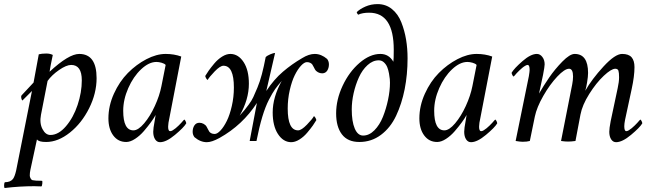

<svg xmlns="http://www.w3.org/2000/svg" viewBox="-73 -688 3203 937"><path d="M274.4 -371.1Q251 -371.1 215.3 -346.4Q179.7 -321.8 159.2 -293L127 -127.9Q119.1 -86.9 134.3 -58.1Q149.4 -29.3 172.9 -29.3Q212.4 -29.3 248.8 -71.8Q285.2 -114.3 305.7 -175.8Q326.2 -237.3 326.2 -295.9Q326.2 -371.1 274.4 -371.1ZM313.5 -424.8Q398.4 -424.8 398.4 -306.6Q398.4 -232.9 362.1 -159.9Q325.7 -86.9 268.1 -41Q210.4 4.9 152.3 4.9Q115.2 4.9 107.4 -7.8L75.2 141.6Q72.3 154.8 72.3 168.9Q72.3 174.3 75.9 181.9Q79.6 189.5 85.9 191.4Q98.6 194.3 131.8 194.3Q134.8 194.8 133.5 207.5Q132.3 220.2 128.9 221.7Q122.1 221.7 110.8 221.2Q99.6 220.7 94.7 220.7Q22.9 220.7 -49.8 229.5Q-53.2 228.5 -53 216.1Q-52.7 203.6 -48.8 201.2Q-22.5 201.2 -9.8 185.5Q-1 173.8 5.9 143.6L83 -244.1L36.1 -197.3Q30.3 -204.6 30.3 -216.8Q30.3 -220.7 33.2 -223.6L90.8 -285.2L116.2 -422.9Q130.4 -426.8 153.3 -426.8Q170.9 -426.8 184.6 -419.9Q172.4 -362.3 168.9 -337.9Q262.7 -424.8 313.5 -424.8Z M735.4 -424.8Q776.9 -424.8 811.5 -412.1L752 -103.5Q750.5 -97.7 749.3 -89.6Q748 -81.5 747.6 -71.5Q747.1 -61.5 749.5 -54.7Q752 -47.9 757.8 -47.9Q762.7 -47.9 769.8 -52Q776.9 -56.2 783.9 -62Q791 -67.9 798.6 -75.2Q806.2 -82.5 811.5 -88.4Q816.9 -94.2 821.3 -99.6L826.2 -104.5Q828.6 -104.5 832.3 -97.4Q835.9 -90.3 835.9 -85.9Q823.7 -65.4 781 -29.8Q738.3 5.9 708 5.9Q692.9 5.9 683.8 -8.3Q674.8 -22.5 674.8 -44.9Q674.8 -61 681.6 -96.7Q685.5 -120.1 686.5 -127Q677.7 -110.8 663.3 -91.1Q648.9 -71.3 629.2 -48.3Q609.4 -25.4 586.2 -10.3Q563 4.9 543 4.9Q503.4 4.9 479.7 -26.9Q456.1 -58.6 456.1 -110.4Q456.1 -171.4 482.9 -230.7Q509.8 -290 551 -331.8Q592.3 -373.5 641.6 -399.2Q690.9 -424.8 735.4 -424.8ZM690.4 -385.7Q653.8 -385.7 615.7 -349.9Q577.6 -314 553 -258.1Q528.3 -202.1 528.3 -147.5Q528.3 -51.8 578.1 -51.8Q601.6 -51.8 630.6 -86.2Q659.7 -120.6 682.6 -170.7Q705.6 -220.7 714.8 -267.6L735.4 -371.1Q729.5 -377.9 715.6 -381.8Q701.7 -385.7 690.4 -385.7Z M1269.5 -429.7 1226.6 -244.1Q1264.6 -301.3 1307.9 -338.1Q1351.1 -375 1401.4 -404.3Q1434.6 -424.8 1462.9 -424.8Q1494.6 -424.8 1523.4 -400.4Q1532.2 -388.7 1532.2 -374Q1532.2 -356 1523.7 -343Q1515.1 -330.1 1499 -330.1Q1488.8 -330.1 1478.8 -335.4Q1468.8 -340.8 1463.9 -349.6Q1461.9 -353 1457.8 -361.3Q1453.6 -369.6 1450.9 -373.5Q1448.2 -377.4 1441.4 -381.1Q1434.6 -384.8 1424.8 -384.8Q1412.1 -384.8 1396 -367.4Q1379.9 -350.1 1365.5 -321Q1351.1 -292 1341.1 -248.3Q1331.1 -204.6 1331.1 -158.2Q1331.1 -51.8 1381.8 -51.8Q1397.9 -51.8 1424.8 -79.6Q1451.7 -107.4 1459 -121.1Q1461.4 -121.1 1466.1 -113.5Q1470.7 -106 1470.7 -101.6Q1463.9 -89.8 1454.1 -75.9Q1444.3 -62 1427 -41.3Q1409.7 -20.5 1388.2 -7.1Q1366.7 6.3 1346.7 5.9Q1308.6 4.9 1283.2 -34.4Q1257.8 -73.7 1257.8 -139.6Q1257.8 -213.4 1301.8 -293Q1282.2 -270.5 1269.5 -252.7Q1256.8 -234.9 1239.5 -201.4Q1222.2 -168 1207 -117.7Q1191.9 -67.4 1178.7 0H1145.5L1180.7 -185.5Q1110.8 -77.6 998 -14.6Q960.4 5.9 936.5 5.9Q904.8 5.9 876 -18.6Q867.2 -30.3 867.2 -44.9Q867.2 -63 875.7 -75.9Q884.3 -88.9 900.4 -88.9Q910.6 -88.9 920.7 -83.5Q930.7 -78.1 935.5 -69.3Q937.5 -65.9 941.7 -57.6Q945.8 -49.3 948.5 -45.4Q951.2 -41.5 958 -37.8Q964.8 -34.2 974.6 -34.2Q987.3 -34.2 1003.4 -51.5Q1019.5 -68.8 1033.9 -97.9Q1048.3 -127 1058.3 -170.7Q1068.4 -214.4 1068.4 -260.7Q1068.4 -367.2 1017.6 -367.2Q1001.5 -367.2 974.6 -339.4Q947.8 -311.5 940.4 -297.9Q938 -297.9 933.3 -305.4Q928.7 -313 928.7 -317.4Q935.5 -329.1 945.3 -343Q955.1 -356.9 972.4 -377.7Q989.7 -398.4 1011.2 -411.9Q1032.7 -425.3 1052.7 -424.8Q1090.8 -423.8 1116.2 -384.5Q1141.6 -345.2 1141.6 -279.3Q1141.6 -202.6 1096.7 -124Q1113.8 -143.1 1119.4 -149.7Q1125 -156.2 1140.1 -176.5Q1155.3 -196.8 1163.3 -214.4Q1171.4 -231.9 1183.3 -260.5Q1195.3 -289.1 1205.1 -326.2Q1214.8 -363.3 1223.6 -409.2Q1230.5 -416.5 1246.3 -423.1Q1262.2 -429.7 1269.5 -429.7Z M1783.2 -424.8Q1824.7 -424.8 1846.7 -386.7Q1848.6 -398.4 1848.6 -445.3Q1848.6 -626 1728.5 -626Q1695.8 -626 1674.8 -616.2Q1672.9 -617.7 1670.4 -622.1Q1668 -626.5 1668 -628.9Q1683.1 -644 1710.4 -656Q1737.8 -668 1769.5 -668Q1810.1 -668 1839.8 -643.8Q1869.6 -619.6 1885.5 -579.3Q1901.4 -539.1 1908.7 -495.1Q1916 -451.2 1916 -403.3Q1916 -324.2 1901.9 -252.9Q1887.7 -181.6 1860.1 -123Q1832.5 -64.5 1786.1 -29.8Q1739.7 4.9 1680.7 4.9Q1624 4.9 1595.7 -32.2Q1567.4 -69.3 1567.4 -134.8Q1567.4 -201.7 1599.1 -269.5Q1630.9 -337.4 1681.6 -381.1Q1732.4 -424.8 1783.2 -424.8ZM1699.2 -26.4Q1728.5 -26.4 1754.2 -52.2Q1779.8 -78.1 1795.7 -117.7Q1811.5 -157.2 1820.8 -201.4Q1830.1 -245.6 1830.1 -284.2Q1830.1 -292.5 1829.3 -302.2Q1828.6 -312 1825.4 -329.3Q1822.3 -346.7 1816.9 -360.1Q1811.5 -373.5 1800.8 -383.5Q1790 -393.6 1775.4 -393.6Q1746.1 -393.6 1720.5 -370.1Q1694.8 -346.7 1678.5 -310.5Q1662.1 -274.4 1652.8 -233.2Q1643.6 -191.9 1643.6 -154.3Q1643.6 -95.2 1658.2 -60.8Q1672.9 -26.4 1699.2 -26.4Z M2252.9 -424.8Q2294.4 -424.8 2329.1 -412.1L2269.5 -103.5Q2268.1 -97.7 2266.8 -89.6Q2265.6 -81.5 2265.1 -71.5Q2264.6 -61.5 2267.1 -54.7Q2269.5 -47.9 2275.4 -47.9Q2280.3 -47.9 2287.4 -52Q2294.4 -56.2 2301.5 -62Q2308.6 -67.9 2316.2 -75.2Q2323.7 -82.5 2329.1 -88.4Q2334.5 -94.2 2338.9 -99.6L2343.8 -104.5Q2346.2 -104.5 2349.9 -97.4Q2353.5 -90.3 2353.5 -85.9Q2341.3 -65.4 2298.6 -29.8Q2255.9 5.9 2225.6 5.9Q2210.4 5.9 2201.4 -8.3Q2192.4 -22.5 2192.4 -44.9Q2192.4 -61 2199.2 -96.7Q2203.1 -120.1 2204.1 -127Q2195.3 -110.8 2180.9 -91.1Q2166.5 -71.3 2146.7 -48.3Q2127 -25.4 2103.8 -10.3Q2080.6 4.9 2060.5 4.9Q2021 4.9 1997.3 -26.9Q1973.6 -58.6 1973.6 -110.4Q1973.6 -171.4 2000.5 -230.7Q2027.3 -290 2068.6 -331.8Q2109.9 -373.5 2159.2 -399.2Q2208.5 -424.8 2252.9 -424.8ZM2208 -385.7Q2171.4 -385.7 2133.3 -349.9Q2095.2 -314 2070.6 -258.1Q2045.9 -202.1 2045.9 -147.5Q2045.9 -51.8 2095.7 -51.8Q2119.1 -51.8 2148.2 -86.2Q2177.2 -120.6 2200.2 -170.7Q2223.1 -220.7 2232.4 -267.6L2252.9 -371.1Q2247.1 -377.9 2233.2 -381.8Q2219.2 -385.7 2208 -385.7Z M2907.2 -96.7 2941.4 -257.8Q2948.2 -288.6 2948.2 -310.5Q2948.2 -333 2945.1 -342.8Q2941.9 -352.5 2929.7 -352.5Q2910.2 -352.5 2873.3 -317.9Q2836.4 -283.2 2802.5 -229.2Q2768.6 -175.3 2759.8 -128.9L2735.4 0Q2714.8 2.9 2699.2 2.9Q2684.1 2.9 2665 0L2719.7 -277.3Q2723.6 -298.3 2723.6 -314.5Q2723.6 -352.5 2704.1 -352.5Q2682.6 -352.5 2646.5 -314.2Q2610.4 -275.9 2578.4 -220Q2546.4 -164.1 2537.1 -119.1L2512.7 0Q2498.5 3.9 2477.5 3.9Q2466.8 3.9 2443.4 0L2507.8 -315.4Q2511.7 -338.9 2511.7 -346.7Q2511.7 -371.1 2502 -371.1Q2497.1 -371.1 2490 -366.9Q2482.9 -362.8 2475.8 -356.9Q2468.8 -351.1 2461.2 -343.8Q2453.6 -336.4 2448.2 -330.6Q2442.9 -324.7 2438.5 -319.3L2433.6 -314.5Q2431.2 -314.5 2427.5 -321.5Q2423.8 -328.6 2423.8 -333Q2436.5 -354.5 2476.8 -389.6Q2517.1 -424.8 2546.9 -424.8Q2562.5 -424.8 2573.7 -410.2Q2585 -395.5 2585 -374Q2585 -363.3 2577.1 -322.3Q2572.8 -298.8 2557.6 -231.4Q2579.6 -269.5 2607.2 -309.8Q2634.8 -350.1 2671.4 -387.5Q2708 -424.8 2731.4 -424.8Q2796.9 -424.8 2796.9 -332Q2796.9 -314.9 2792.2 -286.4Q2787.6 -257.8 2783.2 -245.1Q2815.4 -301.8 2872.1 -363.3Q2928.7 -424.8 2962.9 -424.8Q2995.1 -424.8 3009.3 -408.4Q3023.4 -392.1 3023.4 -360.4Q3023.4 -316.4 3009.8 -253.9L2977.5 -103.5Q2973.6 -84 2973.6 -72.3Q2973.6 -47.9 2983.4 -47.9Q2988.3 -47.9 2995.4 -52Q3002.4 -56.2 3009.5 -62Q3016.6 -67.9 3024.2 -75.2Q3031.7 -82.5 3037.1 -88.4Q3042.5 -94.2 3046.9 -99.6L3051.8 -104.5Q3054.2 -104.5 3057.9 -97.4Q3061.5 -90.3 3061.5 -85.9Q3049.3 -65.4 3006.6 -29.8Q2963.9 5.9 2933.6 5.9Q2918.5 5.9 2909.4 -8.3Q2900.4 -22.5 2900.4 -44.9Q2900.4 -61 2907.2 -96.7Z"/></svg>

Font: Crimson
Style: Italic
Weight: 400
Italic angle: -11°
Version: Version 0.8